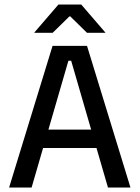

<svg xmlns="http://www.w3.org/2000/svg" viewBox="-20 -846 630 866"><path d="M21 0 217 -639H372.5L568.5 0H467L301 -572H288.5L122.5 0ZM149 -178.5V-261.5H439.5V-178.5ZM243.5 -825.5H346.5L455 -699.5V-698H372.5L297 -772H293L217.5 -698H135V-699.5Z"/></svg>

Font: Anek Telugu Medium Medium
Style: Regular
Weight: 500
Version: Version 1.003